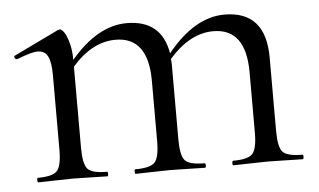

<svg xmlns="http://www.w3.org/2000/svg" viewBox="-38 -451 839 505"><g transform="rotate(-5 382.0 -198.5)"><path d="M742 -12Q745 -12 745 -6Q745 0 742 0Q731 0 700.5 -1Q670 -2 651 -2Q632 -2 601.5 -1Q571 0 560 0Q557 0 557 -6Q557 -12 560 -12Q599 -12 611 -25Q623 -38 623 -81V-240Q623 -356 537 -356Q475 -356 420 -293Q421 -288 421 -277V-81Q421 -38 432.5 -25Q444 -12 484 -12Q487 -12 487 -6Q487 0 484 0Q473 0 442.5 -1Q412 -2 393 -2Q374 -2 343 -1Q312 0 301 0Q299 0 299 -6Q299 -12 301 -12Q341 -12 353 -25Q365 -38 365 -81V-240Q365 -356 279 -356Q217 -356 164 -295V-81Q164 -38 175.5 -25Q187 -12 227 -12Q229 -12 229 -6Q229 0 227 0Q216 0 185 -1Q154 -2 135 -2Q117 -2 86 -1Q55 0 44 0Q42 0 42 -6Q42 -12 44 -12Q83 -12 95 -25Q107 -38 107 -81V-278Q107 -312 99 -327.5Q91 -343 72 -343Q56 -343 18 -328Q15 -327 12.5 -329Q10 -331 10 -334Q10 -337 13 -338L129 -394Q135 -396 135 -396Q140 -396 146.5 -387Q153 -378 158.5 -358Q164 -338 164 -313Q235 -397 312 -397Q404 -397 419 -308Q491 -397 570 -397Q679 -397 679 -274V-81Q679 -38 690.5 -25Q702 -12 742 -12Z"/></g></svg>

Font: Cormorant Infant
Style: Regular
Weight: 400
Designer: Christian Thalmann (Catharsis Fonts)
Version: Version 1.000;PS 002.000;hotconv 1.0.88;makeotf.lib2.5.64775